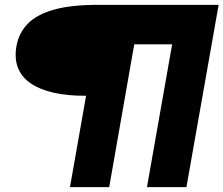

<svg xmlns="http://www.w3.org/2000/svg" viewBox="-20 -695 923 793"><path d="M269 78H431L534.5 -512H691L587 78H750L883 -675H383.5Q273.5 -675 203 -655.2Q132.5 -635.5 95.2 -597.5Q58 -559.5 48 -505Q39 -453 54.5 -414.2Q70 -375.5 107.5 -350.2Q145 -325 201 -312.2Q257 -299.5 329 -299.5H335.5Z"/></svg>

Font: Anybody Expanded Black
Style: Italic
Weight: 900
Width: 7
Italic angle: -10°
Version: Version 1.113;gftools[0.9.25]